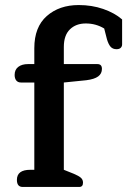

<svg xmlns="http://www.w3.org/2000/svg" viewBox="-20 -741 506 761"><path d="M70 0Q47 0 47 -28Q47 -68 100 -68H116V-414H63Q51 -414 44.5 -422Q38 -430 38 -444Q38 -465 52.5 -476Q67 -487 91 -487H116V-550Q116 -634 165.5 -677.5Q215 -721 292 -721Q344 -721 389 -705.5Q434 -690 464 -664V-565Q464 -557 458.5 -551.5Q453 -546 442 -546Q427 -546 418.5 -555.5Q410 -565 404 -585L393 -628Q360 -648 320 -648Q281 -648 257 -624.5Q233 -601 233 -555V-487H366Q384 -487 384 -468Q384 -449 369 -438Q354 -427 322 -423L233 -414V-68L273 -52Q292 -44 300.5 -36.5Q309 -29 309 -17Q309 0 294 0Z"/></svg>

Font: Maitree Semibold
Style: Regular
Weight: 600
Designer: CadsonDemak Team
Foundry: CadsonDemak
Version: Version 1.010